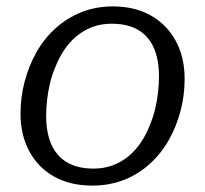

<svg xmlns="http://www.w3.org/2000/svg" viewBox="-20 -567 640 599"><path d="M448 -178Q458 -202 464 -227Q470 -252 473 -278.5Q476 -305 476 -329Q476 -382 459.5 -418.5Q443 -455 410.5 -474Q378 -493 328 -493Q295 -493 267.5 -482.5Q240 -472 218 -453.5Q196 -435 179.5 -410Q163 -385 152 -356Q142 -333 136 -307.5Q130 -282 127 -256Q124 -230 124 -205Q124 -153 140.5 -116Q157 -79 190 -60Q223 -41 272 -41Q305 -41 332.5 -51.5Q360 -62 382 -80.5Q404 -99 420.5 -124Q437 -149 448 -178ZM44 -212Q44 -264 57 -313Q70 -362 94 -404.5Q118 -447 153.5 -479Q189 -511 234 -529Q279 -547 332 -547Q400 -547 450 -519Q500 -491 528 -440Q556 -389 556 -321Q556 -269 543 -220Q530 -171 506 -129Q482 -87 446.5 -55Q411 -23 366 -5.5Q321 12 268 12Q200 12 150 -15.5Q100 -43 72 -94Q44 -145 44 -212Z"/></svg>

Font: Roboto Serif 20pt Light
Style: Italic
Weight: 300
Italic angle: -10°
Version: Version 1.007